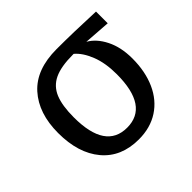

<svg xmlns="http://www.w3.org/2000/svg" viewBox="-135 -689 857 857"><g transform="rotate(-45 293.5 -260.5)"><path d="M560 -453 434 -462Q475 -439 501 -387Q527 -335 527 -264Q527 -182 499 -119.5Q471 -57 418 -22.5Q365 12 292 12Q181 12 119 -62Q57 -136 57 -263Q57 -387 122.5 -460Q188 -533 317 -533Q424 -533 560 -527ZM428 -264Q428 -335 407.5 -386.5Q387 -438 356 -464H351Q276 -464 234 -444Q192 -424 174 -380.5Q156 -337 156 -263Q156 -62 292 -62Q428 -62 428 -264Z"/></g></svg>

Font: Fira Sans
Style: Regular
Weight: 400
Designer: bBox Type GmbH & Carrois Corporate GbR & Edenspiekermann AG
Foundry: bBox Type GmbH & Carrois Corporate GbR & Edenspiekermann AG
Version: Version 4.301